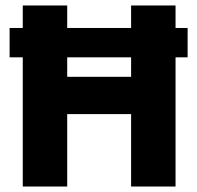

<svg xmlns="http://www.w3.org/2000/svg" viewBox="-20 -680 719 700"><path d="M15 -578H664V-471H15ZM458 0V-660H620V0ZM63 0V-660H225V0ZM184 -264V-400H543V-264Z"/></svg>

Font: Bricolage Grotesque 96pt ExtraBold
Style: Regular
Weight: 800
Designer: Mathieu Triay
Foundry: Atelier Triay
Version: Version 1.001;gftools[0.9.33.dev8+g029e19f]